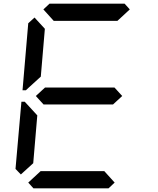

<svg xmlns="http://www.w3.org/2000/svg" viewBox="-20 -1020 856 1040"><path d="M93 -75 64 -105 96 -469H114L126 -456L182 -395L160 -136ZM134 -544 120 -531H102L133 -894L167 -925L223 -864L201 -605ZM215 -969 248 -1000H655L683 -969L616 -907H271ZM600 -546 642 -500 592 -454H216L174 -500L224 -546ZM601 -31 568 0H161L133 -31L200 -93H545Z"/></svg>

Font: DSEG7 Classic Mini
Style: Italic
Weight: 400
Italic angle: -5°
Designer: Keshikan(Twitter:@keshinomi_88pro)
Version: Version 0.46